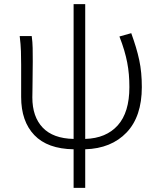

<svg xmlns="http://www.w3.org/2000/svg" viewBox="-20 -707 771 926"><path d="M613 -547Q626 -511 635.5 -479.5Q645 -448 651.5 -417.5Q658 -387 661 -355Q664 -323 664 -287Q664 -145 590.5 -68Q517 9 391 13V199H335V13Q209 11 145.5 -55.5Q82 -122 82 -239V-395Q82 -427 81 -459.5Q80 -492 75 -533H133Q137 -504 137.5 -475.5Q138 -447 138 -412Q138 -388 137.5 -362Q137 -336 137 -312Q137 -288 136.5 -268.5Q136 -249 136 -237Q136 -144 186 -91.5Q236 -39 335 -37V-687H391V-37Q492 -40 548 -102.5Q604 -165 604 -287Q604 -319 601.5 -348Q599 -377 593.5 -405.5Q588 -434 579 -464.5Q570 -495 556 -531Z"/></svg>

Font: SpoqaHanSansJP-Light
Style: Regular
Weight: 300
Designer: [Source Han Sans]
Ryoko NISHIZUKA  (kana & ideographs); Paul D. Hunt (Latin, Greek & Cyrillic); Wenlong ZHANG  (bopomofo
Foundry: Spoqa (http://bi.spoqa.com)
Version: Version 1.002.20150607